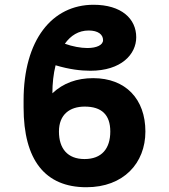

<svg xmlns="http://www.w3.org/2000/svg" viewBox="-20 -780 713 810"><path d="M373.2 -450.3C304.7 -450.3 246.8 -429.7 201 -386.4C201 -427.6 205.3 -468 214.5 -504.6C272.7 -487.2 320.7 -481.5 361.2 -481.5C491.8 -481.5 554.7 -551.1 554.7 -622.9C554.7 -701 492.2 -759.9 374.6 -759.9C199.6 -759.9 79.5 -611.5 79.5 -356.5V-327.1C79.5 -104.4 170.5 9.9 344.5 9.9C501.1 9.9 593.4 -91.6 593.4 -225.1C593.4 -361.9 510.3 -450.3 373.2 -450.3ZM337.4 -330.3C408.4 -330.3 445.3 -296.2 445.3 -225.1C445.3 -153.4 409.4 -109 336.6 -109C264.9 -109 228.7 -153.4 228.7 -225.1C228.7 -297.2 274.5 -330.3 337.4 -330.3ZM253.6 -595.5C278.1 -630 311.4 -651.3 354 -651.3C394.2 -651.3 414.8 -634.2 414.8 -610.8C414.8 -590.2 388.1 -577.4 348.7 -577.4C321 -577.4 285.9 -583.8 253.6 -595.5Z"/></svg>

Font: Karasuma Gothic
Style: Bold
Weight: 700
Designer: Rasmus Andersson / Ryoko Nishizuka
Foundry: Genbu
Version: Version 1.00